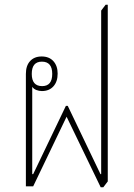

<svg xmlns="http://www.w3.org/2000/svg" viewBox="-20 -792 570 816"><path d="M408 4 263 -296 121 0H90V-478Q90 -513 108 -532.5Q126 -552 157 -552Q189 -552 207 -532Q225 -512 225 -479Q225 -445 207 -425Q189 -405 158 -405Q146 -405 134.5 -409.5Q123 -414 117 -423V-52H121L260 -342H268L407 -52H410V-747L429 -772H438V-21L419 4ZM159 -426Q202 -426 202 -478Q202 -530 158 -530Q115 -530 115 -478Q115 -426 159 -426Z"/></svg>

Font: Noto Serif Thai Condensed Thin
Style: Regular
Weight: 100
Width: 3
Designer: Monotype Design Team
Foundry: Monotype Imaging Inc.
Version: Version 2.001; ttfautohint (v1.8.4.7-5d5b)